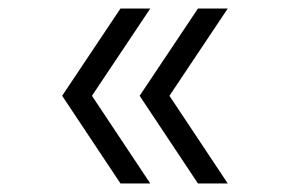

<svg xmlns="http://www.w3.org/2000/svg" viewBox="-20 -496 690 451"><path d="M263 -65 126 -271 263 -476H333L196 -271L333 -65ZM445 -65 308 -271 445 -476H515L378 -271L515 -65Z"/></svg>

Font: Azeret Mono ExtraLight
Style: Regular
Weight: 250
Designer: Martin Vácha
Foundry: Displaay
Version: Version 1.002